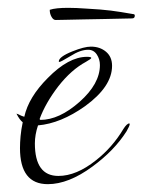

<svg xmlns="http://www.w3.org/2000/svg" viewBox="-20 -461 364 490"><path d="M102 9Q31 9 31 -83Q31 -97 32.5 -113.5Q34 -130 38 -149Q34 -152 30 -157.5Q26 -163 22 -171Q26 -170 30.5 -167.5Q35 -165 42 -163Q53 -213 102 -262Q155 -316 202 -316Q213 -316 213 -313Q213 -311 199 -303Q162 -283 129 -241Q96 -198 81 -157L83 -155Q131 -155 183 -201Q235 -247 235 -295Q235 -310 227 -322Q219 -334 205 -334Q185 -334 160 -318Q135 -303 132 -303Q130 -303 130 -304Q130 -316 165 -330Q195 -342 212 -342Q235 -342 250.5 -329Q266 -316 266 -293Q266 -240 197 -190Q135 -146 77 -141Q69 -117 69 -95Q69 -12 129 -12Q175 -12 225 -52Q267 -85 295 -132Q304 -146 310 -146Q311 -146 311 -144Q311 -140 303 -126Q272 -77 216 -36Q155 9 102 9ZM122 -410Q116 -410 111.5 -418Q107 -426 107 -435V-436Q122 -441 154 -441Q164 -441 176 -440.5Q188 -440 201 -439Q239 -437 262.5 -434Q286 -431 320 -425Q324 -425 324 -421Q324 -414 317 -414Q312 -414 293 -413.5Q274 -413 247.5 -412.5Q221 -412 194.5 -411.5Q168 -411 148 -410.5Q128 -410 122 -410Z"/></svg>

Font: Love Light
Style: Regular
Weight: 400
Designer: Robert E. Leuschke
Foundry: Robert E. Leuschke
Version: Version 1.010; ttfautohint (v1.8.3)